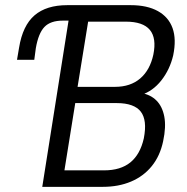

<svg xmlns="http://www.w3.org/2000/svg" viewBox="-20 -725 725 745"><path d="M144 0 246 -645H224Q176 -645 152.5 -620.5Q129 -596 119 -538L113 -493H46L54 -540Q68 -626 114 -665.5Q160 -705 241 -705H487Q551 -705 592.5 -682Q634 -659 649.5 -616Q665 -573 652 -510Q639 -455 606 -413Q573 -371 526 -356L528 -364Q564 -358 587 -335Q610 -312 617.5 -272.5Q625 -233 613 -177Q601 -120 569 -80.5Q537 -41 488.5 -20.5Q440 0 379 0ZM230 -64H384Q448 -64 486 -95Q524 -126 538 -188Q545 -224 542 -249.5Q539 -275 526.5 -291.5Q514 -308 490.5 -316.5Q467 -325 433 -325H272ZM281 -388H426Q486 -388 524 -420.5Q562 -453 575 -513Q588 -577 561.5 -609Q535 -641 468 -641H322Z"/></svg>

Font: Nunito Sans 10pt Condensed
Style: Italic
Weight: 400
Width: 3
Italic angle: -9°
Designer: Vernon Adams
Foundry: Vernon Adams
Version: Version 3.101;gftools[0.9.27]